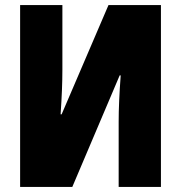

<svg xmlns="http://www.w3.org/2000/svg" viewBox="-20 -734 710 754"><path d="M225 -714V-460Q225 -386 218 -285H222L406 -714H612V0H446V-256Q446 -331 454 -438H450L264 0H59V-714Z"/></svg>

Font: Noto Sans UI CondBlack
Style: Regular
Weight: 900
Width: 3
Designer: Monotype Design Team
Foundry: Monotype Imaging Inc.
Version: Version 1.001